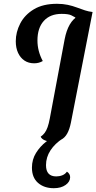

<svg xmlns="http://www.w3.org/2000/svg" viewBox="-20 -723 507 1010"><path d="M263 267Q212 267 180 239Q148 211 148 159Q148 116 169.5 81.5Q191 47 222.5 22.5Q254 -2 286 -13L320 -15L311 5Q269 32 245.5 68Q222 104 222 146Q222 205 276 205Q293 205 308 199Q323 193 332 180Q340 185 344.5 192.5Q349 200 349 209Q349 233 325 250Q301 267 263 267ZM251 22Q232 22 215.5 15Q199 8 194 -4Q206 -12 215 -24Q224 -36 230.5 -54.5Q237 -73 242 -100L320 -516Q329 -563 347 -594Q365 -625 394.5 -641.5Q424 -658 467 -660L353 -78Q346 -43 333.5 -20.5Q321 2 301 12Q281 22 251 22ZM160 -390Q130 -390 108.5 -404.5Q87 -419 75 -445Q63 -471 63 -506Q63 -554 86.5 -599.5Q110 -645 158 -674Q206 -703 280 -703Q311 -703 336.5 -697.5Q362 -692 384.5 -683.5Q407 -675 427 -668.5Q447 -662 466 -660L377 -629L375 -632Q369 -636 354 -643Q339 -650 304 -650Q244 -650 210.5 -613Q177 -576 177 -510Q177 -482 184 -455Q191 -428 205 -402Q195 -396 183.5 -393Q172 -390 160 -390Z"/></svg>

Font: Sansita Swashed Light
Style: Regular
Weight: 400
Version: Version 1.003